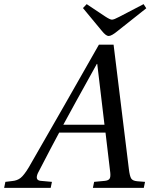

<svg xmlns="http://www.w3.org/2000/svg" viewBox="-43 -908 727 928"><path d="M358 -869 376 -888 466 -828Q489 -813 498 -813Q508 -813 534 -827L651 -888L664 -868L524 -757Q496 -734 482 -734Q469 -734 449 -759ZM-23 0 -17 -29 16 -33Q40 -35 56.5 -48Q73 -61 96 -99Q99 -104 267 -397L435 -692H506L580 -90Q584 -57 591 -45.5Q598 -34 620 -32L658 -29L652 0H406L412 -29L465 -34Q481 -36 486.5 -44Q492 -52 490 -73L467 -267H243Q214 -214 140 -71Q125 -37 153 -34L208 -29L202 0ZM263 -305H462L427 -599H425Q305 -383 263 -305Z"/></svg>

Font: Lingua Franca
Style: Italic
Weight: 400
Italic angle: -13°
Version: Version 1.19